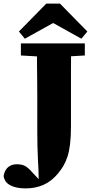

<svg xmlns="http://www.w3.org/2000/svg" viewBox="-82 -896 516 1066"><path d="M60 150Q8 150 -24.5 133Q-57 116 -62 81Q-56 48 -37 32Q-18 16 11 16Q40 16 58 26Q76 36 100 64L134 100H118H140L133 102Q133 73 131.5 45Q130 17 128.5 -14Q127 -45 126 -81Q125 -117 125 -162Q125 -193 125 -224Q125 -255 125 -289.5Q125 -324 125 -362.5Q125 -401 124.5 -445Q124 -489 123.5 -541Q123 -593 123 -655H313Q312 -581 312 -508.5Q312 -436 312 -360V-194Q312 -137 307 -96Q302 -55 292.5 -26Q283 3 270 25Q257 47 241 66Q205 110 160 130Q115 150 60 150ZM34 -588V-655H389V-588L250 -580H174ZM251 -876 403 -721 370 -681 165 -795H261L56 -681L23 -721L175 -876Z"/></svg>

Font: Source Serif 4 ExtraBold
Style: Regular
Weight: 800
Designer: Frank Grießhammer
Foundry: Adobe Systems Incorporated
Version: Version 4.004;hotconv 1.0.116;makeotfexe 2.5.65601